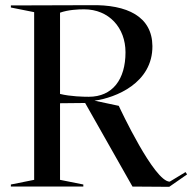

<svg xmlns="http://www.w3.org/2000/svg" viewBox="-20 -721 743 742"><path d="M22 0H302V-8L212 -26V-322L309 -323L492 0L634 1L703 -47L697 -56L636 -19C576 -19 445 -299 439 -312L345 -332C427 -343 570 -400 569 -543C568 -657 472 -704 330 -701L22 -700V-692L112 -674V-26L22 -8ZM212 -358V-672C243 -683 280 -685 305 -685C401 -685 465 -614 465 -519C465 -414 415 -347 323 -347C303 -347 252 -348 212 -358Z"/></svg>

Font: Mazius Display
Style: Regular
Weight: 400
Designer: Alberto Casagrande & Collletttivo
Foundry: Collletttivo
Version: Version 2.000;Glyphs 3.2 (3217)